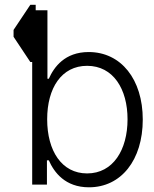

<svg xmlns="http://www.w3.org/2000/svg" viewBox="-20 -770 641 801"><path d="M106.5 -750 36.6 -645.2V-616.5L106.5 -511.4H114.3V0H175.8V-101.2H183.6C205.6 -51.1 251.8 11.4 351.2 11.4C485.1 11.4 575.6 -101.9 575.6 -271.3C575.6 -439.3 484.7 -552.9 350.1 -552.9C250.4 -552.9 205.3 -490.4 183.6 -441.4H177.9V-727.3H128.9V-750ZM512.1 -272.4C512.1 -145.2 452.1 -46.5 343.4 -46.5C237.6 -46.5 176.8 -140.6 176.8 -272.4C176.8 -403.1 236.9 -495.4 343.4 -495.4C452.8 -495.4 512.1 -398.1 512.1 -272.4Z"/></svg>

Font: Karasuma Gothic
Style: Light
Weight: 300
Designer: Rasmus Andersson / Ryoko Nishizuka
Foundry: rsms
Version: Version 1.00